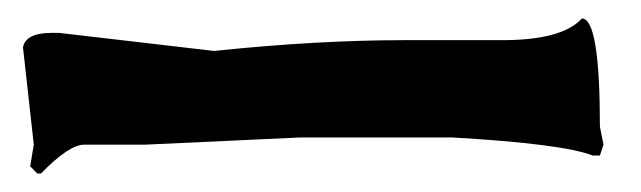

<svg xmlns="http://www.w3.org/2000/svg" viewBox="-20 -1479 694 208"><path d="M524.4 -1435.5H418.9Q323.2 -1435.5 211.9 -1423.8L43.9 -1443.4H36.1Q7.8 -1443.4 4.9 -1427.7L16.6 -1322.3L12.7 -1298.8L20.5 -1291H24.4Q54.7 -1322.3 71.3 -1322.3H137.7L305.7 -1330.1H469.7Q589.8 -1323.2 622.1 -1310.5H629.9L633.8 -1322.3L629.9 -1341.8Q629.9 -1459 610.4 -1459Q588.9 -1435.5 524.4 -1435.5Z"/></svg>

Font: Elementary Gothic 
Style: Regular
Weight: 400
Designer: Bill Roach / W.K. Roach
Version: Version 1.00 April 18, 2012, initial release